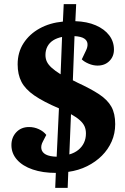

<svg xmlns="http://www.w3.org/2000/svg" viewBox="-20 -819 601 925"><path d="M246 86 249 14Q186 14 137.5 -2.5Q89 -19 62 -49.5Q35 -80 35 -120Q35 -157 58.5 -182Q82 -207 120 -207Q145 -207 167.5 -196.5Q190 -186 203 -169L187 -138Q176 -118 179.5 -101Q183 -84 201 -74.5Q219 -65 253 -64L264 -297Q189 -329 145.5 -359Q102 -389 83.5 -424.5Q65 -460 65 -509Q65 -567 93.5 -611Q122 -655 171 -682Q220 -709 283 -715L287 -799H347L343 -717Q400 -715 441.5 -697Q483 -679 506 -649Q529 -619 529 -580Q529 -547 507 -525Q485 -503 450 -503Q429 -503 407.5 -512Q386 -521 374 -533L394 -575Q403 -593 401.5 -608.5Q400 -624 385.5 -633.5Q371 -643 339 -645L331 -432Q336 -430 341.5 -427Q347 -424 353 -421Q418 -391 458 -364.5Q498 -338 516.5 -305Q535 -272 535 -221Q535 -176 518 -137.5Q501 -99 471 -69Q441 -39 400 -18.5Q359 2 309 9L306 86ZM314 -75Q339 -82 357 -96.5Q375 -111 384.5 -131Q394 -151 394 -176Q394 -195 387.5 -210Q381 -225 365 -239.5Q349 -254 322 -269ZM272 -461 279 -641Q254 -636 236 -624.5Q218 -613 208.5 -595Q199 -577 199 -554Q199 -536 206 -521.5Q213 -507 229 -492.5Q245 -478 272 -461Z"/></svg>

Font: Literata 18pt
Style: Bold Italic
Weight: 700
Italic angle: -2°
Designer: Latin by Veronika Burian and Jose Scaglione. Greek by Irene Vlachou. Cyrillic by Vera Evstafieva
Foundry: TypeTogether
Version: Version 3.103;gftools[0.9.29]